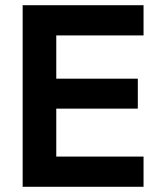

<svg xmlns="http://www.w3.org/2000/svg" viewBox="-20 -717 618 737"><path d="M67 -697H531V-581H196V-415H509V-300H196V-116H531V0H67Z"/></svg>

Font: Hanken Grotesk
Style: Bold
Weight: 700
Designer: Alfredo Marco Pradil
Foundry: Hanken Design Co.
Version: Version 3.014